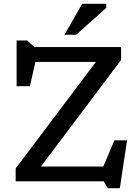

<svg xmlns="http://www.w3.org/2000/svg" viewBox="-20 -955 734 1011"><path d="M617.5 -707V-639L195.5 -78H524L582 -216H649L611 36H547.5L526.5 0H62.5V-68L485 -629H166.5L137.5 -501H67.5V-742H123L161.5 -707ZM319.5 -772 412.5 -935H539.5V-913.5L381.5 -772Z"/></svg>

Font: Newsreader 6pt
Style: Regular
Weight: 400
Designer: Hugues Gentile
Foundry: Production Type
Version: Version 1.003; ttfautohint (v1.8.3)